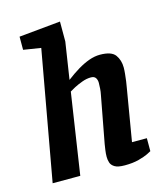

<svg xmlns="http://www.w3.org/2000/svg" viewBox="-108 -790 762 880"><g transform="rotate(-15 273.5 -350.0)"><path d="M375.9 6.4Q342.9 6.4 328.1 -2.9Q313.2 -12.1 309.1 -25.4Q304.9 -38.8 304.9 -52.3Q304.9 -67.9 307.3 -84.6Q309.6 -101.4 311.4 -111.7L353.1 -334.2Q355.9 -347.3 357 -361.9Q358.1 -376.5 358.1 -389.9Q358.1 -403.9 351.6 -413.6Q345.1 -423.3 328.9 -423.3Q308.8 -423.3 287.1 -415.3Q265.4 -407.4 248.1 -398.3Q230.8 -389.1 223.8 -384.5L165.7 0H34.6L144.7 -612.7L62 -625.8V-688.2L258.8 -707.2V-612.7L231.9 -437.6Q260.8 -459.8 289.1 -476.9Q317.5 -494 344.2 -503.5Q370.9 -513 395.6 -513Q450.6 -513 468.6 -488Q486.6 -462.9 486.6 -428.1Q486.6 -415.9 484.8 -397.9Q483 -380 480.8 -363.6Q478.5 -347.1 476.5 -336.9L434.6 -87.7H505.1V-26.2Q502.3 -24.2 486.2 -16.3Q470 -8.4 442.1 -1Q414.2 6.4 375.9 6.4Z"/></g></svg>

Font: Faustina Light
Style: Italic
Weight: 300
Italic angle: -8°
Designer: Alfonso Garcia
Foundry: http://www.omnibus-type.com
Version: Version 1.200